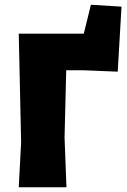

<svg xmlns="http://www.w3.org/2000/svg" viewBox="-20 -789 537 809"><path d="M59 0 69 -190 59 -647H333L363 -769L492 -761L476 -487L331 -493H259L252 -210L260 0Z"/></svg>

Font: Alegreya Sans SC Black
Style: Regular
Weight: 900
Designer: Juan Pablo del Peral
Foundry: Huerta Tipografica
Version: Version 2.007